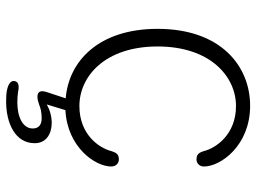

<svg xmlns="http://www.w3.org/2000/svg" viewBox="-130 -536 878 659"><g transform="rotate(90 309.5 -206.0)"><path d="M327 212.5C404 212.5 471 180.5 471 114.5C471 73 436.5 56 401 56C377.5 56 354 63.5 338 73L357.5 9C484.5 2.5 551 -93 551 -148.5C551 -164.5 539.5 -174.5 527 -174.5C510 -174.5 504 -167 498.5 -150C488 -106.5 441 -39 343.5 -39C241.5 -39 139 -127 139 -307.5C139 -487.5 241.5 -576.5 343.5 -576.5C441 -576.5 488 -508 498.5 -465C504 -448 510 -441 527 -441C539.5 -441 551 -450.5 551 -466.5C551 -524 479 -625 342.5 -625C206.5 -625 78.5 -524.5 78.5 -307.5C78.5 -105 189.5 -2.5 317 8L296.5 70C294.5 76 292.5 83.5 292.5 88C292.5 99.5 299.5 105 311 105C320.5 105 329 102.5 339 99C351 94 365 90.5 386 90.5C405.5 90.5 420.5 99 420.5 121C420.5 156 380 174 330.5 174C318.5 174 303 173 295 171.5C289 170 284 169.5 278.5 169.5C265.5 169.5 257.5 175 257.5 187C257.5 196 266.5 204 284.5 208.5C297.5 212 312 212.5 327 212.5Z"/></g></svg>

Font: RTM Light Light
Style: Regular
Weight: 300
Designer: after Tyler Finck
Foundry: An Endless Supply
Version: Version 1.000;Glyphs 3.2.1 (3258)